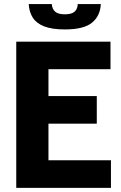

<svg xmlns="http://www.w3.org/2000/svg" viewBox="-20 -906 584 926"><path d="M58.4 0V-705H512.9V-572.1H142.6L213.7 -662V-42L142.6 -132.9H515.1V0ZM160.3 -309.7V-442.6H446.8V-309.7ZM292.4 -764Q231.1 -764 193.3 -778.7Q155.5 -793.4 138.1 -820.9Q120.7 -848.3 118.5 -886.5H229.8Q231.2 -863.3 245.5 -850.2Q259.7 -837 292.4 -837Q326.1 -837 340.2 -850.2Q354.3 -863.3 355 -886.5H466.3Q463.4 -829.3 423.9 -796.7Q384.4 -764 292.4 -764Z"/></svg>

Font: TikTok Sans Light
Style: Regular
Weight: 300
Version: Version 4.000